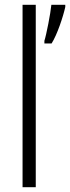

<svg xmlns="http://www.w3.org/2000/svg" viewBox="-20 -780 292 800"><path d="M129 0V-760H74V0ZM252 -751V-760H194C191 -726 173 -634 165 -610V-599H195C218 -635 243 -710 252 -751Z"/></svg>

Font: Noto Sans Hebrew Condensed Light
Style: Regular
Weight: 300
Width: 3
Designer: Monotype Design Team
Foundry: Monotype Imaging Inc.
Version: Version 2.004